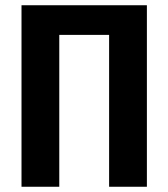

<svg xmlns="http://www.w3.org/2000/svg" viewBox="-20 -712 642 732"><path d="M540 0H396V-579H206V0H62V-692H540Z"/></svg>

Font: Fira Sans Condensed SemiBold
Style: Regular
Weight: 600
Width: 3
Designer: bBox Type GmbH & Carrois Corporate GbR & Edenspiekermann AG
Foundry: bBox Type GmbH & Carrois Corporate GbR & Edenspiekermann AG
Version: Version 4.301